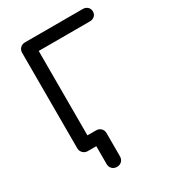

<svg xmlns="http://www.w3.org/2000/svg" viewBox="-225 -899 1071 1194"><g transform="rotate(-30 310.5 -302.5)"><path d="M148 0Q128 0 114 -14Q100 -28 100 -48V-733Q100 -754 113.5 -767.5Q127 -781 148 -781H563Q583 -781 596.5 -768.5Q610 -756 610 -736Q610 -717 596.5 -704.5Q583 -692 563 -692H195V-48Q195 -28 181.5 -14Q168 0 148 0ZM257 176Q236 176 222.5 162.5Q209 149 209 128V0H146V-86H257Q278 -86 291.5 -72.5Q305 -59 305 -38V128Q305 149 291.5 162.5Q278 176 257 176Z"/></g></svg>

Font: Comfortaa SemiBold
Style: Regular
Weight: 600
Designer: Johan Aakerlund
Foundry: Johan Aakerlund
Version: Version 3.104; ttfautohint (v1.8.1.43-b0c9)